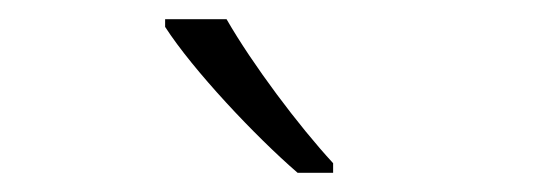

<svg xmlns="http://www.w3.org/2000/svg" viewBox="-20 -786 570 200"><path d="M290 -606H327V-616C291 -655 243 -719 216 -766H152V-758C181 -713 246 -644 290 -606Z"/></svg>

Font: Noto Sans Mono Condensed Light
Style: Regular
Weight: 300
Width: 3
Designer: Monotype Design Team
Foundry: Monotype Imaging Inc.
Version: Version 2.014